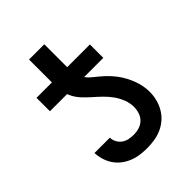

<svg xmlns="http://www.w3.org/2000/svg" viewBox="-195 -776 890 890"><g transform="rotate(-45 250.0 -331.0)"><path d="M49 -432V-520H150V-670H250V-520H399V-432ZM248 8Q225 8 202 5Q179 2 157.5 -6.5Q136 -15 117.5 -29Q99 -43 86 -62Q73 -81 66 -103.5Q59 -126 58 -149H159Q159 -133 167 -118.5Q175 -104 188 -95Q201 -86 216.5 -83Q232 -80 248 -80Q266 -80 283.5 -85.5Q301 -91 314 -103.5Q327 -116 333 -134Q339 -152 339 -170Q339 -196 329.5 -220.5Q320 -245 305 -266Q290 -287 271.5 -305Q253 -323 233.5 -340Q214 -357 196 -376.5Q178 -396 167 -419Q156 -442 153 -468Q150 -494 150 -520H250Q250 -499 253.5 -478.5Q257 -458 268 -440Q279 -422 295 -408.5Q311 -395 327 -382Q343 -369 357.5 -354Q372 -339 384.5 -322.5Q397 -306 407 -287.5Q417 -269 424.5 -249.5Q432 -230 436 -209.5Q440 -189 440 -169Q440 -144 434 -120Q428 -96 415.5 -74.5Q403 -53 384.5 -36.5Q366 -20 343.5 -10Q321 0 296.5 4Q272 8 248 8Z"/></g></svg>

Font: Zed Sans Semibold
Style: Regular
Weight: 600
Designer: Belleve Invis
Foundry: Belleve Invis
Version: Version 1.0.0; ttfautohint (v1.8.4)